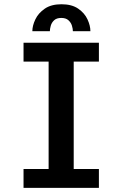

<svg xmlns="http://www.w3.org/2000/svg" viewBox="-20 -906 590 926"><path d="M93.5 0V-91H214.5V-609H93.5V-700H457V-609H335.5V-91H457V0ZM276.5 -885.5Q326.5 -885.5 357.2 -864.2Q388 -843 402 -812.5Q416 -782 416 -755.5H331.5Q331.5 -766.5 327 -781.8Q322.5 -797 310.2 -808.2Q298 -819.5 275.5 -819.5Q253 -819.5 241 -808.2Q229 -797 224.8 -781.8Q220.5 -766.5 220.5 -755.5H136Q136 -782 150.5 -812.5Q165 -843 196 -864.2Q227 -885.5 276.5 -885.5Z"/></svg>

Font: Trispace SemiCondensed Medium
Style: Regular
Weight: 500
Width: 4
Designer: Tyler Finck
Foundry: Etcetera Type Company
Version: Version 1.210; ttfautohint (v1.8.3)